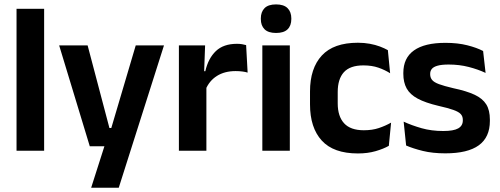

<svg xmlns="http://www.w3.org/2000/svg" viewBox="-20 -702 2327 894"><path d="M57 0V-661H185.5V0Z M558 -106 489.5 -76.5 612 -490.5H743.5L533 172H404.5L481.5 -69L541 -21H398L255.5 -490.5H388L489.5 -106Z M937.5 -285 905 -370.5H936Q949.5 -430 985 -464Q1020.5 -498 1083.5 -498Q1096.5 -498 1107 -496.2Q1117.5 -494.5 1126 -492L1133 -364Q1122 -367.5 1107.5 -369.2Q1093 -371 1077 -371Q1026 -371 990.2 -348.5Q954.5 -326 937.5 -285ZM813 0V-490.5H935L929.5 -340L941 -335.5V0Z M1201.5 0V-490.5H1329.5V0ZM1265.5 -548.5Q1229 -548.5 1211.8 -565.8Q1194.5 -583 1194.5 -613.5V-616Q1194.5 -646.5 1211.8 -664Q1229 -681.5 1265.5 -681.5Q1301.5 -681.5 1319 -664Q1336.5 -646.5 1336.5 -616V-613.5Q1336.5 -582.5 1319 -565.5Q1301.5 -548.5 1265.5 -548.5Z M1646.5 12.5Q1533 12.5 1478.2 -47.5Q1423.5 -107.5 1423.5 -216V-276Q1423.5 -384 1478.5 -443.5Q1533.5 -503 1646.5 -503Q1676 -503 1701.8 -498.2Q1727.5 -493.5 1748.8 -485.5Q1770 -477.5 1786 -468.5L1796.5 -361Q1772 -376.5 1741.8 -387Q1711.5 -397.5 1672 -397.5Q1610 -397.5 1581.2 -365.8Q1552.5 -334 1552.5 -273.5V-220.5Q1552.5 -160.5 1582.2 -128Q1612 -95.5 1674 -95.5Q1713.5 -95.5 1744 -105.8Q1774.5 -116 1801 -131L1790.5 -23Q1766 -9 1729 1.8Q1692 12.5 1646.5 12.5Z M2053.5 12Q1994.5 12 1948.8 0.8Q1903 -10.5 1871 -24.5L1859.5 -135.5Q1897.5 -118 1943.2 -105Q1989 -92 2044 -92Q2092 -92 2113.5 -104.2Q2135 -116.5 2135 -141V-144Q2135 -160.5 2125.2 -171Q2115.5 -181.5 2091 -190.2Q2066.5 -199 2022 -209Q1960.5 -223.5 1924.8 -242.8Q1889 -262 1873.5 -290.2Q1858 -318.5 1858 -358V-362.5Q1858 -432 1907.5 -467.2Q1957 -502.5 2054 -502.5Q2111.5 -502.5 2155.8 -491.2Q2200 -480 2229.5 -464.5L2241 -362.5Q2206 -379 2162.5 -390.2Q2119 -401.5 2069 -401.5Q2036.5 -401.5 2017.8 -396.2Q1999 -391 1991 -381.5Q1983 -372 1983 -358.5V-356Q1983 -341 1991.8 -330Q2000.5 -319 2024 -310.2Q2047.5 -301.5 2090 -291.5Q2152 -278.5 2189.5 -261Q2227 -243.5 2244 -216.2Q2261 -189 2261 -145V-139Q2261 -63 2209.5 -25.5Q2158 12 2053.5 12Z"/></svg>

Font: Anek Latin Medium SemiBold
Style: Regular
Weight: 600
Version: Version 1.003